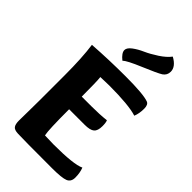

<svg xmlns="http://www.w3.org/2000/svg" viewBox="-282 -1015 1096 1096"><g transform="rotate(45 266.0 -467.0)"><path d="M207 -561Q211 -529 211 -407H290Q354 -407 408 -413Q414 -400 414 -371Q414 -334 397 -319.5Q380 -305 336 -305H211Q211 -136 219 -102Q263 -100 290 -100Q453 -100 500 -123Q512 -93 512 -54Q512 -20 485.5 -9Q459 2 380 2Q141 2 103 0Q74 -1 64 -14Q54 -27 54 -57Q54 -73 55 -131Q56 -189 56 -224V-424Q56 -565 43 -657Q172 -666 306 -666Q450 -666 493 -650Q512 -643 512 -610Q512 -571 500 -542Q434 -563 277 -563Q257 -563 207 -561ZM446 -822Q422 -807 335 -770.5Q248 -734 230 -716Q195 -744 195 -767Q195 -786 221 -805.5Q247 -825 281 -840Q315 -855 355.5 -881.5Q396 -908 417 -936Q470 -907 470 -867Q470 -838 446 -822Z"/></g></svg>

Font: Overlock Black
Style: Regular
Weight: 900
Designer: Dario Muhafara
Foundry: Dario Manuel Muhafara
Version: Version 1.002